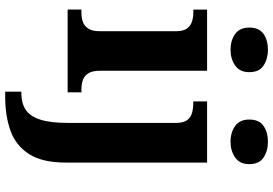

<svg xmlns="http://www.w3.org/2000/svg" viewBox="-176 -634 1050 738"><g transform="rotate(90 349.0 -265.0)"><path d="M16.6 0V-53H29Q49.3 -53 65.2 -59Q81.1 -64.9 90.5 -80.3Q100 -95.7 100 -124.1V-416.1Q100 -443.2 90.3 -457.4Q80.5 -471.7 64.6 -477.3Q48.7 -483 29 -483H16.8V-536H252V-123.9Q252 -95.8 261.3 -80.3Q270.5 -64.8 286.9 -58.9Q303.3 -53 323 -53H334.8V0ZM171.4 -626.1Q135.3 -626.1 110.6 -643.9Q86 -661.7 86 -698Q86 -736.5 110.6 -753.2Q135.3 -769.9 171.4 -769.9Q206 -769.9 231.7 -753.2Q257.4 -736.5 257.4 -698Q257.4 -661.7 231.7 -643.9Q206 -626.1 171.4 -626.1ZM332.4 240V177.9H339.5Q375.9 177.9 401.2 161.7Q426.4 145.5 439.4 106.4Q452.4 67.3 452.4 -0.3V-416.8Q452.4 -445.6 441.4 -459.8Q430.5 -474 412.6 -478.5Q394.6 -483 373.3 -483H369.7V-536H604.9V8Q604.9 97 572.4 148Q539.8 199 482.9 219.5Q426.1 240 352.6 240ZM525 -626.1Q488.8 -626.1 464.1 -643.9Q439.5 -661.7 439.5 -698Q439.5 -736.5 464.3 -753.2Q489 -769.9 525 -769.9Q559.5 -769.9 585.2 -753.2Q610.9 -736.5 610.9 -698Q610.9 -661.7 585.3 -643.9Q559.7 -626.1 525 -626.1Z"/></g></svg>

Font: Noto Serif Ethiopic
Style: Regular
Weight: 400
Designer: Monotype Design Team
Foundry: Monotype Imaging Inc.
Version: Version 2.102